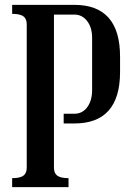

<svg xmlns="http://www.w3.org/2000/svg" viewBox="-20 -770 538 790"><path d="M30 -37Q62 -37 76 -47Q90 -57 90 -80V-670Q90 -693 76 -703Q62 -713 30 -713V-750H286Q474 -750 474 -537V-474Q474 -262 286 -262H242V-302H286Q319 -302 339 -329Q359 -356 359 -400V-614Q359 -657 338.5 -683.5Q318 -710 286 -710H202V-80Q202 -57 216 -47Q230 -37 262 -37V0H30Z"/></svg>

Font: Girassol
Style: Regular
Weight: 400
Width: 3
Designer: Liam Spradlin
Version: Version 1.004